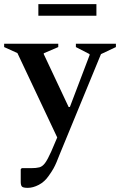

<svg xmlns="http://www.w3.org/2000/svg" viewBox="-51 -665 579 926"><path d="M83 241Q60 241 54.5 234.5Q49 228 49 212V151L54 146H99Q124 146 139 142Q154 138 166.5 121Q179 104 196 66L225 -2L33 -409L-31 -438V-454H230V-438L160 -408V-404L280 -149H286L381 -399V-404L315 -438V-454H508V-438L436 -404L237 79Q228 102 221.5 117.5Q215 133 207 147.5Q199 162 184 183Q164 212 136 226.5Q108 241 83 241ZM134 -589V-645H414V-589Z"/></svg>

Font: Spectral SemiBold
Style: Regular
Weight: 600
Designer: Jean-Baptiste Levee
Foundry: Production Type
Version: Version 2.001